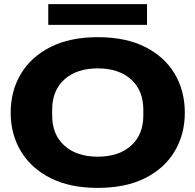

<svg xmlns="http://www.w3.org/2000/svg" viewBox="-20 -903 952 935"><path d="M456 12Q321 12 226.5 -35.5Q132 -83 82 -166Q32 -249 32 -354Q32 -460 81.5 -543Q131 -626 226 -674Q321 -722 456 -722Q592 -722 686.5 -674.5Q781 -627 830.5 -544Q880 -461 880 -354Q880 -249 830.5 -166Q781 -83 686.5 -35.5Q592 12 456 12ZM456 -140Q558 -140 618 -193.5Q678 -247 678 -342V-368Q678 -463 618 -516.5Q558 -570 456 -570Q354 -570 294 -516.5Q234 -463 234 -368V-342Q234 -247 294 -193.5Q354 -140 456 -140ZM215 -782V-883H696V-782Z"/></svg>

Font: Special Gothic Extended Bold
Style: Regular
Weight: 700
Width: 7
Designer: Alistair McCready
Foundry: Monolith
Version: Version 1.000; ttfautohint (v1.8.4.7-5d5b)